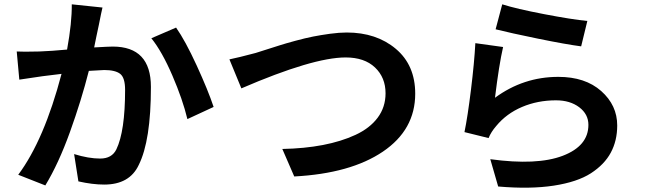

<svg xmlns="http://www.w3.org/2000/svg" viewBox="-20 -805 2970 879"><path d="M449.2 -770.5Q444.3 -751 432.6 -691.4Q428.7 -674.8 421.4 -638.7Q414.1 -602.5 411.1 -587.9Q479.5 -591.8 496.1 -591.8Q670.9 -591.8 670.9 -407.2Q670.9 -161.1 615.2 -49.8Q573.2 40 457 40Q403.3 40 338.9 25.4L319.3 -99.6Q385.7 -79.1 438.5 -79.1Q492.2 -79.1 512.7 -121.1Q552.7 -204.1 552.7 -393.6Q552.7 -449.2 530.3 -466.8Q507.8 -484.4 457 -484.4Q445.3 -484.4 386.7 -480.5Q352.5 -345.7 300.3 -200.7Q248 -55.7 187.5 43.9L63.5 -4.9Q182.6 -165 261.7 -466.8Q202.1 -460 174.8 -456.1Q85.9 -443.4 68.4 -440.4L56.6 -569.3Q82 -567.4 160.2 -569.3Q215.8 -571.3 287.1 -578.1Q309.6 -702.1 308.6 -785.2ZM672.9 -629.9 786.1 -678.7Q828.1 -619.1 880.4 -505.4Q932.6 -391.6 958 -315.4L837.9 -259.8Q816.4 -349.6 769 -459.5Q721.7 -569.3 672.9 -629.9Z M1030.3 -533.2Q1069.3 -541 1150.4 -562.5Q1155.3 -564.5 1196.3 -577.1Q1237.3 -589.8 1261.2 -597.7Q1285.2 -605.5 1332 -618.2Q1378.9 -630.9 1413.6 -637.7Q1448.2 -644.5 1490.7 -650.4Q1533.2 -656.2 1567.4 -656.2Q1703.1 -656.2 1792 -581.5Q1880.9 -506.8 1880.9 -376Q1880.9 -210.9 1732.9 -110.8Q1585 -10.7 1327.1 2.9L1272.5 -123Q1374 -125 1458 -141.1Q1542 -157.2 1607.4 -187.5Q1672.9 -217.8 1709 -266.1Q1745.1 -314.5 1745.1 -377.9Q1745.1 -450.2 1696.8 -496.1Q1648.4 -542 1562.5 -542Q1413.1 -542 1085 -400.4Z M2279.3 -785.2Q2343.8 -764.6 2471.2 -740.2Q2598.6 -715.8 2668.9 -709L2640.6 -592.8Q2572.3 -601.6 2443.4 -627.9Q2314.5 -654.3 2249 -670.9ZM2106.4 -200.2Q2121.1 -271.5 2136.2 -394.5Q2151.4 -517.6 2156.2 -607.4L2283.2 -589.8Q2264.6 -508.8 2246.1 -357.4Q2376 -453.1 2536.1 -453.1Q2659.2 -453.1 2732.4 -388.2Q2805.7 -323.2 2805.7 -230.5Q2805.7 -161.1 2776.4 -106.4Q2747.1 -51.8 2685.1 -11.7Q2623 28.3 2515.1 44.9Q2407.2 61.5 2260.7 48.8L2224.6 -76.2Q2438.5 -46.9 2556.2 -91.8Q2673.8 -136.7 2673.8 -233.4Q2673.8 -282.2 2631.8 -314Q2589.8 -345.7 2525.4 -345.7Q2441.4 -345.7 2370.1 -315.4Q2298.8 -285.2 2252 -228.5Q2227.5 -200.2 2216.8 -172.9Z"/></svg>

Font: Min Sans Bold
Style: Regular
Weight: 700
Designer: Jinseong-Kim, NotoSansCJK, Nunito
Foundry: Jinseong-Kim
Version: Version 1.400;Glyphs 3.1.2 (3151)